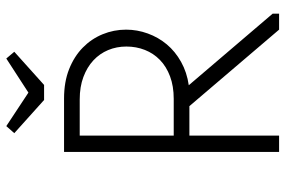

<svg xmlns="http://www.w3.org/2000/svg" viewBox="-172 -756 928 625"><g transform="rotate(-90 292.5 -444.0)"><path d="M284 -700Q338 -700 379.5 -683.5Q421 -667 449.5 -639Q478 -611 493 -574.5Q508 -538 508 -498Q508 -462 495.5 -427.5Q483 -393 460 -365.5Q437 -338 403 -319Q369 -300 327 -294L560 -21V0H508L259 -292H163V0H110V-700ZM283 -343Q324 -343 356 -355Q388 -367 409.5 -388Q431 -409 442 -437Q453 -465 453 -497Q453 -529 441.5 -556.5Q430 -584 408 -604.5Q386 -625 354 -637Q322 -649 281 -649H163V-343ZM171 -862 194 -888 303 -816 414 -888 436 -862 328 -765H279Z"/></g></svg>

Font: Tilda Sans Light
Style: Regular
Weight: 300
Designer: ParaType Ltd
Foundry: ParaType Ltd
Version: Version 1.009